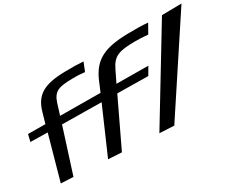

<svg xmlns="http://www.w3.org/2000/svg" viewBox="-238 -1124 1650 1385"><g transform="rotate(-20 587.0 -432.0)"><path d="M857 -750C893 -757 930 -761 968 -764L997 -846C950 -842 894 -833 828 -820C641 -783 557 -723 522 -579L501 -487L170 -431L182 -525C194 -612 233 -632 346 -653C379 -660 413 -664 447 -666L463 -742C421 -738 370 -730 310 -718C141 -685 71 -629 59 -496L50 -411L-92 -387L-96 -327L45 -349L8 29L110 16L162 -368L485 -421L388 -18L499 -31L613 -442L866 -483L892 -553L631 -509L660 -610C686 -704 731 -726 857 -750ZM920 -83 1270 -893 1109 -862 800 -68Z"/></g></svg>

Font: Gamestation Warped
Style: Italic
Weight: 400
Designer: Jonas Hecksher
Foundry: Jonas Hecksher, Playtypeª, e-types AS
Version: Version 1.003